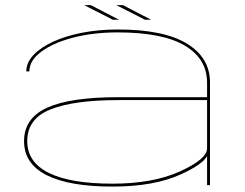

<svg xmlns="http://www.w3.org/2000/svg" viewBox="-20 -700 926 726"><path d="M763 0V-110Q747 -79 665.5 -41.5Q564 5.5 405.5 5.5Q242.5 5.5 156.8 -37.5Q71 -80.5 71 -166.5Q71 -253.5 158.8 -293Q246.5 -332.5 427 -332.5H763V-387.5Q763 -477.5 679 -527.5Q595 -577.5 425 -577.5Q332.5 -577.5 256.8 -557.8Q181 -538 136 -504.5Q91 -471 91 -430H79.5Q79.5 -463.5 106.8 -492.2Q134 -521 181.8 -542.8Q229.5 -564.5 292 -576.5Q354.5 -588.5 425 -588.5Q599 -588.5 686.5 -535.2Q774 -482 774 -388.5V0ZM763 -139V-321.5H427.5Q258.5 -321.5 170.8 -286.2Q83 -251 83 -166.5Q83 -86.5 165 -46Q247 -5.5 405.5 -5.5Q558.5 -5.5 660.8 -52Q763 -98.5 763 -139ZM528 -625.5 420 -680.5H445L551 -625.5ZM406.5 -625.5 298.5 -680.5H323.5L429.5 -625.5Z"/></svg>

Font: Anybody UltraExpanded Thin
Style: Regular
Weight: 100
Width: 9
Designer: Tyler Finck
Foundry: Etcetera Type Company
Version: Version 1.010; ttfautohint (v1.8.3) -l 8 -r 50 -G 200 -x 14 